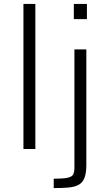

<svg xmlns="http://www.w3.org/2000/svg" viewBox="-20 -763 563 983"><path d="M100 0V-743H161V0ZM358 -665V-743H425V-665ZM255 200V152Q304 152 326.5 147Q349 142 355 129.5Q361 117 361 96V-510H422V82Q422 123 412.5 147.5Q403 172 383 183Q363 194 331.5 197Q300 200 255 200Z"/></svg>

Font: Saira SemiExpanded Light
Style: Regular
Weight: 300
Width: 6
Designer: Hector Gatti with collaboration of the Omnibus-Type team
Foundry: Omnibus-Type
Version: Version 1.101